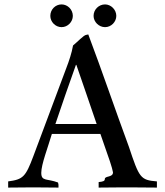

<svg xmlns="http://www.w3.org/2000/svg" viewBox="-20 -850 748 870"><path d="M691 0V-28C616 -34 611 -44 564 -185C502 -353 443 -527 380 -694L371 -692C360 -692 329 -658 311 -644C305 -610 293 -574 281 -543C231 -409 181 -276 131 -142C96 -49 85 -37 17 -28V0C55 0 92 -1 130 -1C168 -1 206 0 245 0V-13L243 -23C193 -42 167 -27 167 -67C167 -105 197 -182 215 -243H435L478 -119C485 -98 491 -77 492 -69C492 -45 455 -54 455 -39C455 -30 448 -27 427 -25V0C466 0 504 -1 541 -1H565C607 -1 649 0 691 0ZM418 -288H231C261 -378 292 -466 324 -556H326C356 -467 388 -378 418 -288ZM456 -830C428 -830 404 -807 404 -778C404 -751 428 -727 456 -727C484 -727 507 -751 507 -778C507 -806 483 -830 456 -830ZM259 -830C231 -830 208 -807 208 -778C208 -751 231 -727 259 -727C287 -727 310 -751 310 -778C310 -806 287 -830 259 -830Z"/></svg>

Font: Sibila
Style: Regular
Weight: 400
Designer: Stefan Peev
Foundry: Context Ltd
Version: Version 1.000